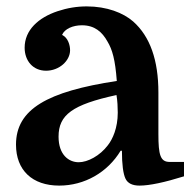

<svg xmlns="http://www.w3.org/2000/svg" viewBox="-20 -570 595 600"><path d="M30 -118C30 -38 81 10 165 10C244 10 316 -31 357 -99H361C361 -56 365 -27 372 -12C379 3 394 10 416 10C447 10 494 0 555 -19V-64H510C481 -64 475 -86 475 -151V-281C475 -382 449 -456 396 -503C365 -530 314 -550 251 -550C220 -550 190 -545 160 -535C100 -515 57 -476 57 -421C57 -380 83 -349 124 -349C165 -349 199 -380 199 -413C199 -428 193 -452 174 -461C182 -480 208 -491 236 -491C275 -491 299 -471 316 -440C331 -415 340 -384 345 -317C128 -284 30 -229 30 -118ZM226 -63C195 -63 163 -86 163 -143C163 -211 206 -243 344 -273C347 -256 348 -234 348 -218C348 -170 332 -135 317 -116C292 -83 254 -63 226 -63Z"/></svg>

Font: Domine
Style: Bold
Weight: 700
Designer: Pablo Impallari, Rodrigo Fuenzalida, Brenda Gallo
Foundry: Pablo Impallari, Rodrigo Fuenzalida, Brenda Gallo
Version: Version 2.000